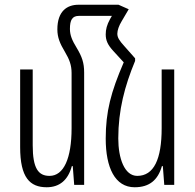

<svg xmlns="http://www.w3.org/2000/svg" viewBox="-20 -780 822 810"><path d="M335 -474C335 -515 326 -541 303 -579C284 -610 275 -632 275 -658C275 -696 285 -713 313 -713H452L444 -699C431 -675 426 -656 426 -635C426 -609 435 -590 458 -565L502 -517C448 -392 426 -309 426 -195C426 -73 465 10 548 10C610 10 646 -20 663 -79H667L673 0H715V-487H662V-239C662 -108 629 -38 559 -38C505 -38 479 -112 479 -196C479 -315 506 -417 550 -523V-534L504 -586C483 -609 475 -622 475 -638C475 -652 482 -672 493 -690L523 -741L480 -760H311C263 -760 222 -733 222 -656C222 -622 233 -596 254 -561C273 -529 282 -505 282 -472V-239C282 -112 249 -38 189 -38C142 -38 118 -69 118 -167V-487H65V-159C65 -31 106 10 177 10C231 10 267 -20 283 -79H287L293 0H335Z"/></svg>

Font: Noto Sans Armenian ExtraCondensed Light
Style: Regular
Weight: 300
Width: 2
Designer: Monotype Design Team
Foundry: Monotype Imaging Inc.
Version: Version 2.008